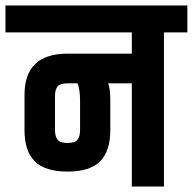

<svg xmlns="http://www.w3.org/2000/svg" viewBox="-55 -685 708 705"><path d="M429 -379H342Q350 -359 350 -319V-206Q350 -131 313 -93Q276 -55 193 -55Q110 -55 72.5 -93Q35 -131 35 -206V-337Q35 -488 193 -488H429V-566H-35V-665H633V-566H547V0H429ZM230 -379H193Q166 -379 156.5 -367.5Q147 -356 147 -333V-207Q147 -184 156.5 -172Q166 -160 193 -160Q220 -160 229.5 -172Q239 -184 239 -207V-315Q239 -355 230 -379Z"/></svg>

Font: Khand ExtraBold
Style: Regular
Weight: 800
Designer: Sanchit Sawaria and Jyotish Sonowal (Devanagari), Satya Rajpurohit (Latin)
Foundry: Indian Type Foundry
Version: Version 2.000;PS 1.0;hotconv 1.0.79;makeotf.lib2.5.61930